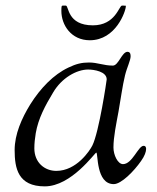

<svg xmlns="http://www.w3.org/2000/svg" viewBox="-20 -647 558 682"><path d="M198 -608C198 -558 233 -504 299 -504C392 -504 427 -608 427 -625C427 -627 427 -627 420 -627H413C403 -627 390 -557 310 -557C218 -557 225 -627 214 -627H203C199 -627 198 -626 198 -608ZM32 -114C32 -49 44 15 139 15C234 15 317 -105 322 -105C329 -105 320 7 384 7C411 7 456 -39 481 -75C494 -93 499 -108 499 -118C499 -122 498 -129 490 -129C471 -129 450 -64 417 -64C398 -64 383 -97 383 -123C383 -161 393 -207 401 -251C409 -296 415 -342 424 -379C431 -408 444 -432 444 -448C444 -459 439 -463 433 -463C413 -463 401 -414 381 -414C348 -414 327 -425 296 -425C270 -425 250 -420 223 -407C170 -382 124 -334 88 -277C57 -227 32 -170 32 -114ZM102 -120C102 -138 104 -156 107 -174C116 -226 140 -271 169 -319C199 -370 252 -400 293 -400C314 -400 359 -393 359 -365C359 -362 332 -178 308 -130C299 -112 252 -40 180 -40C138 -40 102 -70 102 -120Z"/></svg>

Font: OFL Sorts Mill Goudy
Style: Italic
Weight: 500
Italic angle: -6°
Version: Version 003.000